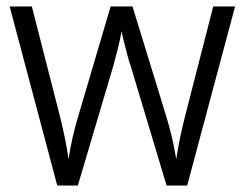

<svg xmlns="http://www.w3.org/2000/svg" viewBox="-20 -577 762 597"><path d="M562 0H498L386 -373Q382 -383 377.5 -400.5Q373 -418 368.5 -435Q364 -452 361 -465Q358 -478 358 -480Q354 -456 347 -428Q340 -400 332 -371L222 0H158L10 -557H79L167 -213Q176 -176 182.5 -144Q189 -112 193 -82Q204 -153 224 -218L324 -557H392L497 -215Q506 -186 514 -152.5Q522 -119 528 -82Q532 -109 538.5 -141.5Q545 -174 555 -214L643 -557H711Z"/></svg>

Font: UN Bangla
Style: Regular
Weight: 400
Designer: Desinged by Rajon, Unicode developed by Rashed (IMGN)
Version: Version 2.001;March 19, 2023;FontCreator 14.0.0.2901 64-bit